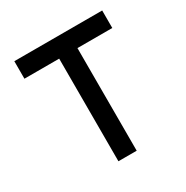

<svg xmlns="http://www.w3.org/2000/svg" viewBox="-161 -834 938 969"><g transform="rotate(-30 308.0 -350.0)"><path d="M254.5 0V-598H52V-700H564V-598H361V0Z"/></g></svg>

Font: Overpass Mono SemiBold
Style: Regular
Weight: 600
Monospace: yes
Designer: Delve Withrington, Dave Bailey
Foundry: Delve Fonts LLC
Version: Version 4.000